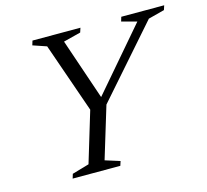

<svg xmlns="http://www.w3.org/2000/svg" viewBox="-98 -786 968 899"><g transform="rotate(-15 385.5 -336.5)"><path d="M630 -632 556.5 -651.5 563 -673H771L764 -651.5L685.5 -631L389.5 -294L313.5 -44L385 -21.5L378 0H147L153.5 -21.5L236 -45.5L310 -290.5L192 -629L126 -651.5L132.5 -673H365L358 -651.5L274 -630L381.5 -314L358 -315Z"/></g></svg>

Font: Newsreader 17pt
Style: Italic
Weight: 400
Italic angle: -17°
Version: Version 1.003